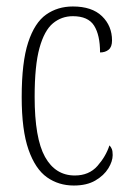

<svg xmlns="http://www.w3.org/2000/svg" viewBox="-20 -563 398 593"><path d="M208 10Q161 10 125 -15.5Q89 -41 68 -101Q47 -161 47 -263Q47 -371 67 -432Q87 -493 122.5 -518Q158 -543 205 -543Q264 -543 295 -513Q326 -483 326 -438Q326 -418 315.5 -409.5Q305 -401 289 -401Q289 -455 270.5 -484Q252 -513 205 -513Q170 -513 143.5 -491Q117 -469 102 -415Q87 -361 87 -264Q87 -136 119 -78.5Q151 -21 211 -21Q255 -21 281 -50.5Q307 -80 318 -114Q323 -109 325.5 -102.5Q328 -96 328 -84Q328 -65 314.5 -43Q301 -21 274.5 -5.5Q248 10 208 10Z"/></svg>

Font: Noto Serif Myanmar ExtraCondensed ExtraLight
Style: Regular
Weight: 200
Width: 2
Designer: Ben Mitchell and the Monotype Design Team
Foundry: Monotype Imaging Inc.
Version: Version 2.106; ttfautohint (v1.8.4.7-5d5b)